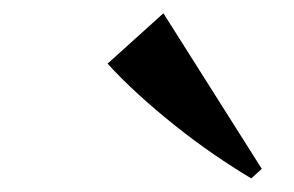

<svg xmlns="http://www.w3.org/2000/svg" viewBox="-20 -824 432 282"><path d="M349 -562Q323 -577.5 294.2 -597.2Q265.5 -617 237.2 -639.5Q209 -662 183.5 -685.2Q158 -708.5 138 -730.5L220 -804.5L364.5 -576Z"/></svg>

Font: Merriweather 144pt SemiBold
Style: Italic
Weight: 600
Italic angle: -7.8°
Version: Version 2.101